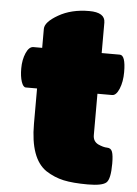

<svg xmlns="http://www.w3.org/2000/svg" viewBox="-54 -796 604 846"><g transform="rotate(5 248.0 -373.0)"><path d="M180.2 -34.2Q106.9 -84 106.9 -237.8V-394H57.1Q45.4 -394 37.6 -417.2Q29.8 -440.4 29.8 -476.1Q29.8 -514.2 42.7 -544.2Q55.7 -574.2 75.2 -574.2H113.8V-658.2Q113.8 -688.5 170.9 -721.2Q227.5 -753.9 306.2 -753.9Q377 -753.9 377 -709V-574.2H457Q482.9 -574.2 482.9 -499Q482.9 -456.5 470 -425.3Q457 -394 439 -394H374V-210.9Q374 -183.6 397 -171.9Q420.9 -161.1 437 -161.1Q454.1 -161.1 460 -145Q465.8 -128.9 465.8 -92.8Q465.8 -24.9 448.2 -8.8Q430.2 7.8 366.2 7.8Q300.3 7.8 258.8 -1.2Q217.3 -10.3 180.2 -34.2Z"/></g></svg>

Font: GGS TheRock Black
Style: Regular
Weight: 900
Designer: Rodrigo Fuenzalida (2012); Goodgame Studios (2014)
Foundry: Rodrigo Fuenzalida,2012;  GGS,2014
Version: Version 1.002 | FøM Mod